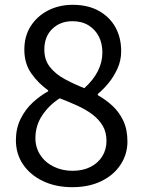

<svg xmlns="http://www.w3.org/2000/svg" viewBox="-20 -764 595 797"><path d="M280 13Q212 13 159 -12Q106 -37 76 -81Q46 -125 46 -182Q46 -231 65.5 -270.5Q85 -310 116 -338.5Q147 -367 180 -385V-389Q140 -417 110.5 -458.5Q81 -500 81 -558Q81 -614 107.5 -655.5Q134 -697 179.5 -720.5Q225 -744 282 -744Q345 -744 390 -719Q435 -694 459 -651Q483 -608 483 -551Q483 -513 467.5 -479Q452 -445 430 -418.5Q408 -392 386 -374V-369Q418 -351 446 -325.5Q474 -300 491.5 -263.5Q509 -227 509 -176Q509 -124 480.5 -80.5Q452 -37 400.5 -12Q349 13 280 13ZM330 -398Q367 -431 386 -468.5Q405 -506 405 -546Q405 -583 390.5 -612Q376 -641 348 -658.5Q320 -676 281 -676Q230 -676 197 -644Q164 -612 164 -558Q164 -515 187.5 -485.5Q211 -456 249 -435.5Q287 -415 330 -398ZM281 -55Q324 -55 355.5 -71Q387 -87 404.5 -115Q422 -143 422 -179Q422 -216 406 -242.5Q390 -269 363.5 -289Q337 -309 302 -325Q267 -341 228 -356Q184 -328 155.5 -285.5Q127 -243 127 -190Q127 -152 147 -121Q167 -90 202.5 -72.5Q238 -55 281 -55Z"/></svg>

Font: Noto Sans TC
Style: Regular
Weight: 400
Designer: Ryoko NISHIZUKA  (kana, bopomofo & ideographs); Paul D. Hunt (Latin, Greek & Cyrillic); Sandoll Communications , Soo-you
Foundry: Adobe
Version: Version 2.004-H2;hotconv 1.0.118;makeotfexe 2.5.65603